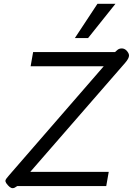

<svg xmlns="http://www.w3.org/2000/svg" viewBox="-20 -972 694 1003"><path d="M46 11Q31 11 12 -16Q8 -24 8 -26Q8 -32 14 -40Q20 -48 28 -57L522 -626H140L153 -700H581L591 -709Q601 -719 616 -719Q630 -719 641 -708Q654 -694 654 -682Q654 -667 634 -644L138 -74H548L535 0H70L59 7Q54 11 46 11ZM489 -952H583L440 -773H371Z"/></svg>

Font: Niramit
Style: Italic
Weight: 400
Italic angle: -10°
Version: Version 1.000; ttfautohint (v1.6)